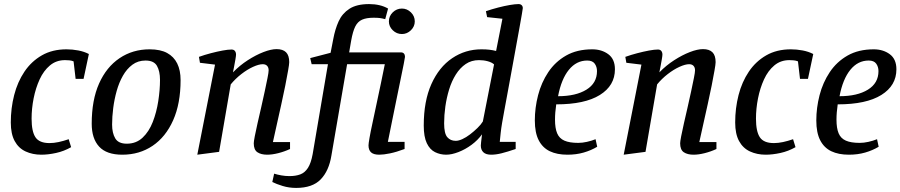

<svg xmlns="http://www.w3.org/2000/svg" viewBox="-20 -750 4418 942"><path d="M183 9Q140 9 105.5 -7Q71 -23 52 -58Q33 -93 33 -149Q33 -219 49.5 -283.5Q66 -348 100 -398.5Q134 -449 185.5 -478.5Q237 -508 306 -508Q335 -508 364 -502.5Q393 -497 416 -485L390 -363H351L341 -449Q331 -453 320 -454Q309 -455 299 -455Q256 -455 225 -429Q194 -403 174.5 -360.5Q155 -318 145 -267.5Q135 -217 135 -168Q135 -105 154 -76.5Q173 -48 223 -48Q244 -48 267.5 -53Q291 -58 317 -67L329 -28Q294 -8 255 0.5Q216 9 183 9Z M580 9Q503 9 466.5 -30.5Q430 -70 430 -143Q430 -259 466 -340Q502 -421 566.5 -464.5Q631 -508 714 -508Q767 -508 800 -490Q833 -472 849.5 -438.5Q866 -405 866 -357Q866 -242 829.5 -160Q793 -78 728.5 -34.5Q664 9 580 9ZM602 -45Q648 -45 679.5 -74.5Q711 -104 729.5 -151.5Q748 -199 756.5 -254Q765 -309 765 -358Q765 -401 750 -427Q735 -453 694 -453Q657 -453 629.5 -432.5Q602 -412 583 -378.5Q564 -345 552.5 -304Q541 -263 535.5 -220Q530 -177 530 -139Q530 -97 545.5 -71Q561 -45 602 -45Z M948 9 1035 -433 961 -442 956 -471Q984 -481 1014.5 -489Q1045 -497 1072 -502Q1099 -507 1116 -507Q1127 -507 1132.5 -500Q1138 -493 1138 -482Q1138 -476 1135 -458.5Q1132 -441 1128.5 -423Q1125 -405 1123 -395Q1156 -429 1195.5 -454.5Q1235 -480 1272.5 -494.5Q1310 -509 1337 -509Q1368 -509 1383.5 -493.5Q1399 -478 1399 -445Q1399 -435 1393.5 -404Q1388 -373 1379.5 -329.5Q1371 -286 1360 -237.5Q1349 -189 1338.5 -141Q1328 -93 1319 -53H1403V-19Q1375 -6 1345 1.5Q1315 9 1291 9Q1261 9 1243 -3Q1225 -15 1225 -47Q1225 -55 1230 -81.5Q1235 -108 1243.5 -145Q1252 -182 1261.5 -223.5Q1271 -265 1279 -302.5Q1287 -340 1292.5 -367.5Q1298 -395 1298 -405Q1298 -419 1290.5 -427Q1283 -435 1269 -435Q1250 -435 1221.5 -422Q1193 -409 1164 -386.5Q1135 -364 1112 -336L1055 -5Z M1433 172Q1398 172 1367 162.5Q1336 153 1316 143L1325 102Q1341 107 1360.5 110.5Q1380 114 1400 114Q1431 114 1453.5 105.5Q1476 97 1491 73.5Q1506 50 1514 6L1589 -435H1509L1502 -465L1602 -491L1615 -558Q1624 -607 1641.5 -645.5Q1659 -684 1694.5 -707Q1730 -730 1791 -730Q1818 -730 1841.5 -724.5Q1865 -719 1884 -708L1870 -656Q1855 -660 1843.5 -661.5Q1832 -663 1813 -663Q1778 -663 1756.5 -653.5Q1735 -644 1723 -620Q1711 -596 1703 -551L1693 -493H1947Q1957 -493 1962 -487Q1967 -481 1967 -471Q1967 -467 1961 -437Q1955 -407 1945.5 -361Q1936 -315 1925 -261Q1914 -207 1903 -153Q1892 -99 1883 -54H1965V-19Q1925 -4 1893.5 2.5Q1862 9 1841 9Q1813 9 1800.5 -2.5Q1788 -14 1788 -37Q1788 -45 1793 -74Q1798 -103 1807.5 -146.5Q1817 -190 1827.5 -240.5Q1838 -291 1849 -342Q1860 -393 1868 -435H1683L1606 13Q1594 88 1553.5 130Q1513 172 1433 172ZM1952 -583Q1926 -583 1907 -601.5Q1888 -620 1888 -645Q1888 -671 1907 -689.5Q1926 -708 1952 -708Q1977 -708 1996 -689.5Q2015 -671 2015 -645Q2015 -620 1996 -601.5Q1977 -583 1952 -583Z M2169 9Q2140 9 2114.5 -3.5Q2089 -16 2074 -47.5Q2059 -79 2059 -134Q2059 -254 2096.5 -337.5Q2134 -421 2198.5 -464.5Q2263 -508 2342 -508Q2365 -508 2381.5 -506Q2398 -504 2414 -500L2445 -658L2370 -666L2364 -695Q2393 -705 2424 -713Q2455 -721 2481.5 -725.5Q2508 -730 2524 -730Q2534 -730 2539.5 -724.5Q2545 -719 2545 -710Q2545 -707 2540.5 -681Q2536 -655 2528.5 -613Q2521 -571 2511.5 -519.5Q2502 -468 2492 -412.5Q2482 -357 2472 -303.5Q2462 -250 2454 -206Q2448 -174 2443.5 -147.5Q2439 -121 2436.5 -98Q2434 -75 2432 -54H2510V-19Q2469 -5 2441 2Q2413 9 2390 9Q2364 9 2351.5 -3Q2339 -15 2339 -36Q2339 -40 2340.5 -53.5Q2342 -67 2343.5 -79Q2345 -91 2345 -91Q2324 -62 2293.5 -39.5Q2263 -17 2229.5 -4Q2196 9 2169 9ZM2216 -59Q2230 -59 2248.5 -67.5Q2267 -76 2286 -90.5Q2305 -105 2322.5 -122Q2340 -139 2349 -154L2404 -434Q2393 -444 2373 -449.5Q2353 -455 2330 -455Q2293 -455 2265 -436Q2237 -417 2216.5 -384.5Q2196 -352 2183.5 -311Q2171 -270 2165 -227.5Q2159 -185 2159 -145Q2159 -95 2174.5 -77Q2190 -59 2216 -59Z M2764 9Q2713 9 2677.5 -8Q2642 -25 2623 -62Q2604 -99 2604 -159Q2604 -221 2620 -283Q2636 -345 2670 -396Q2704 -447 2757.5 -477.5Q2811 -508 2886 -508Q2932 -508 2964.5 -484Q2997 -460 2997 -410Q2997 -330 2923 -284Q2849 -238 2709 -238Q2706 -217 2704.5 -199Q2703 -181 2703 -163Q2703 -121 2713.5 -96Q2724 -71 2749 -60Q2774 -49 2817 -49Q2837 -49 2859.5 -54Q2882 -59 2902 -67L2910 -30Q2880 -12 2843.5 -1.5Q2807 9 2764 9ZM2718 -278Q2805 -278 2857 -310Q2909 -342 2909 -401Q2909 -422 2898 -437.5Q2887 -453 2861 -453Q2808 -453 2771 -407.5Q2734 -362 2718 -278Z M3040 9 3127 -433 3053 -442 3048 -471Q3076 -481 3106.5 -489Q3137 -497 3164 -502Q3191 -507 3208 -507Q3219 -507 3224.5 -500Q3230 -493 3230 -482Q3230 -476 3227 -458.5Q3224 -441 3220.5 -423Q3217 -405 3215 -395Q3248 -429 3287.5 -454.5Q3327 -480 3364.5 -494.5Q3402 -509 3429 -509Q3460 -509 3475.5 -493.5Q3491 -478 3491 -445Q3491 -435 3485.5 -404Q3480 -373 3471.5 -329.5Q3463 -286 3452 -237.5Q3441 -189 3430.5 -141Q3420 -93 3411 -53H3495V-19Q3467 -6 3437 1.5Q3407 9 3383 9Q3353 9 3335 -3Q3317 -15 3317 -47Q3317 -55 3322 -81.5Q3327 -108 3335.5 -145Q3344 -182 3353.5 -223.5Q3363 -265 3371 -302.5Q3379 -340 3384.5 -367.5Q3390 -395 3390 -405Q3390 -419 3382.5 -427Q3375 -435 3361 -435Q3342 -435 3313.5 -422Q3285 -409 3256 -386.5Q3227 -364 3204 -336L3147 -5Z M3737 9Q3694 9 3659.5 -7Q3625 -23 3606 -58Q3587 -93 3587 -149Q3587 -219 3603.5 -283.5Q3620 -348 3654 -398.5Q3688 -449 3739.5 -478.5Q3791 -508 3860 -508Q3889 -508 3918 -502.5Q3947 -497 3970 -485L3944 -363H3905L3895 -449Q3885 -453 3874 -454Q3863 -455 3853 -455Q3810 -455 3779 -429Q3748 -403 3728.5 -360.5Q3709 -318 3699 -267.5Q3689 -217 3689 -168Q3689 -105 3708 -76.5Q3727 -48 3777 -48Q3798 -48 3821.5 -53Q3845 -58 3871 -67L3883 -28Q3848 -8 3809 0.5Q3770 9 3737 9Z M4145 9Q4094 9 4058.5 -8Q4023 -25 4004 -62Q3985 -99 3985 -159Q3985 -221 4001 -283Q4017 -345 4051 -396Q4085 -447 4138.5 -477.5Q4192 -508 4267 -508Q4313 -508 4345.5 -484Q4378 -460 4378 -410Q4378 -330 4304 -284Q4230 -238 4090 -238Q4087 -217 4085.5 -199Q4084 -181 4084 -163Q4084 -121 4094.5 -96Q4105 -71 4130 -60Q4155 -49 4198 -49Q4218 -49 4240.5 -54Q4263 -59 4283 -67L4291 -30Q4261 -12 4224.5 -1.5Q4188 9 4145 9ZM4099 -278Q4186 -278 4238 -310Q4290 -342 4290 -401Q4290 -422 4279 -437.5Q4268 -453 4242 -453Q4189 -453 4152 -407.5Q4115 -362 4099 -278Z"/></svg>

Font: Manuale Medium
Style: Italic
Weight: 500
Italic angle: -11°
Version: Version 1.002